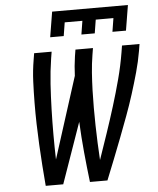

<svg xmlns="http://www.w3.org/2000/svg" viewBox="-62 -1008 874 1060"><g transform="rotate(-5 375.0 -477.5)"><path d="M148 0Q143 -57 139 -115Q135 -173 132 -230.5Q129 -288 127.5 -346Q126 -404 126.5 -462.5Q127 -521 129.5 -580Q132 -639 142 -698L148 -735H245L239 -698Q228 -628 223.5 -558Q219 -488 217 -418Q215 -348 215 -278.5Q215 -209 217 -140L361 -591Q362 -618 364.5 -644.5Q367 -671 371 -698L377 -735H474L468 -698Q460 -649 456.5 -600Q453 -551 451.5 -502.5Q450 -454 450 -405.5Q450 -357 451 -308.5Q452 -260 454 -212Q456 -164 459 -116Q484 -188 508.5 -260.5Q533 -333 555.5 -405.5Q578 -478 597.5 -551.5Q617 -625 629 -698L635 -735H732L726 -698Q716 -639 699.5 -580Q683 -521 664.5 -462.5Q646 -404 624.5 -346Q603 -288 581 -230.5Q559 -173 536 -115Q513 -57 490 0H393Q383 -83 375 -167Q367 -251 363 -336L245 0ZM244 -815 267 -955H687L664 -815H589L601 -890H503L491 -815H417L429 -890H331L319 -815Z"/></g></svg>

Font: Iosevka Custom Medium
Style: Italic
Weight: 500
Italic angle: -9°
Designer: Belleve Invis
Foundry: Belleve Invis
Version: Version 27.0.1